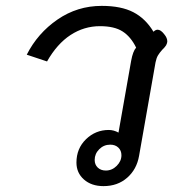

<svg xmlns="http://www.w3.org/2000/svg" viewBox="-20 -623 601 653"><path d="M240 -70Q240 -118 272.5 -149.5Q305 -181 350 -181Q367 -181 383 -172L426 -416Q432 -449 443 -461Q425 -498 397 -516Q369 -534 320 -534Q266 -534 220 -504Q174 -474 140 -414L71 -437Q108 -510 175.5 -556.5Q243 -603 326 -603Q392 -603 433.5 -581.5Q475 -560 502 -515Q509 -522 516 -522Q527 -522 539 -506Q549 -494 549 -482Q549 -477 545 -469Q538 -459 532 -454Q523 -444 517.5 -435Q512 -426 509 -411L453 -93Q445 -47 412.5 -18.5Q380 10 332 10Q291 10 265.5 -12.5Q240 -35 240 -70ZM393 -95Q393 -111 382.5 -121Q372 -131 355 -131Q333 -131 317.5 -115.5Q302 -100 302 -79Q302 -63 312.5 -53Q323 -43 340 -43Q361 -43 377 -59Q393 -75 393 -95Z"/></svg>

Font: Niramit
Style: Italic
Weight: 400
Italic angle: -10°
Version: Version 1.000; ttfautohint (v1.6)